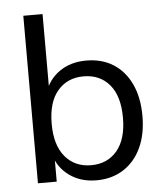

<svg xmlns="http://www.w3.org/2000/svg" viewBox="-52 -751 686 805"><g transform="rotate(-5 291.5 -348.0)"><path d="M322 9Q256 9 208.5 -25Q161 -59 145 -116H155V0H76V-705H157V-373H145Q162 -429 209 -462Q256 -495 322 -495Q388 -495 436 -464.5Q484 -434 510.5 -377.5Q537 -321 537 -243Q537 -166 510.5 -109.5Q484 -53 435.5 -22Q387 9 322 9ZM305 -56Q374 -56 414.5 -104.5Q455 -153 455 -243Q455 -334 414.5 -382Q374 -430 305 -430Q237 -430 196 -382Q155 -334 155 -243Q155 -153 196 -104.5Q237 -56 305 -56Z"/></g></svg>

Font: NunitoSans1
Style: Book
Weight: 400
Designer: Vernon Adams
Foundry: Vernon Adams
Version: Version 3.101;gftools[0.9.27]